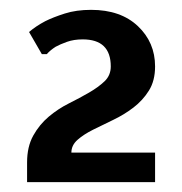

<svg xmlns="http://www.w3.org/2000/svg" viewBox="-20 -730 370 390"><path d="M295 -595Q295 -566 282.5 -546Q270 -526 251 -511.5Q232 -497 210 -486.5Q188 -476 169 -466.5Q150 -457 137.5 -446Q125 -435 125 -420H295V-360H35V-400Q35 -432 47.5 -454.5Q60 -477 79 -493Q98 -509 120 -520Q142 -531 161 -542Q180 -553 192.5 -565Q205 -577 205 -595Q205 -650 148 -650Q130 -650 116 -645Q102 -640 93 -635Q82 -628 75 -620H65L39 -665Q53 -677 72 -687Q88 -695 111.5 -702.5Q135 -710 165 -710Q225 -710 260 -677Q295 -644 295 -595Z"/></svg>

Font: Scada
Style: Regular
Weight: 400
Designer: Jovanny Lemonad
Foundry: Jovanny Lemonad
Version: Version 3.005; ttfautohint (v0.91) -l 8 -r 50 -G 200 -x 0 -w